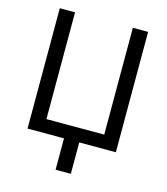

<svg xmlns="http://www.w3.org/2000/svg" viewBox="-128 -809 954 1094"><g transform="rotate(15 348.5 -262.5)"><path d="M88 -710H178V-80H519V-710H609V0H393V185H303V0H88Z"/></g></svg>

Font: IngvarSans
Style: Regular
Weight: 500
Version: Version 3.000